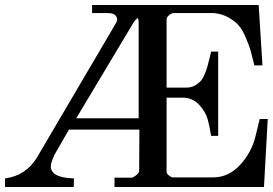

<svg xmlns="http://www.w3.org/2000/svg" viewBox="-20 -743 1084 763"><path d="M346 -723H1008L1023 -483H991Q981 -522 976.5 -539.5Q972 -557 958 -590.5Q944 -624 929.5 -641Q915 -658 889 -673Q863 -688 830 -691H670Q661 -691 651.5 -682.5Q642 -674 642 -665V-395H722Q740 -395 754 -403Q768 -411 777 -420.5Q786 -430 793.5 -448.5Q801 -467 804 -478Q807 -489 812.5 -511Q818 -533 819 -538H847V-203H819Q813 -242 805 -270Q797 -298 773 -325Q749 -352 712 -355H642V-59Q642 -53 651.5 -45.5Q661 -38 666 -38H826Q888 -38 933.5 -87Q979 -136 995 -200L1012 -270H1044L1029 0H435V-37H502Q509 -37 521 -46.5Q533 -56 533 -63L534 -228H254L197 -129Q186 -105 183 -92Q172 -37 274 -34L273 0H0V-34Q84 -45 128 -119L443 -655Q449 -667 441 -679Q433 -691 409 -691H346ZM283 -273H531V-650Q531 -662 529.5 -667Q528 -672 524 -669Q520 -666 518 -663.5Q516 -661 511 -654Z"/></svg>

Font: Academico
Style: Regular
Weight: 400
Foundry: Steinberg Media Technologies GmbH
Version: Version 0.902